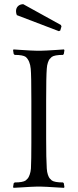

<svg xmlns="http://www.w3.org/2000/svg" viewBox="-20 -898 374 924"><path d="M270 -751 263.2 -748 61 -825.2Q57.1 -834.5 57.1 -844.2Q57.1 -858.9 66.4 -868.2Q75.7 -877.4 91.8 -877.9L272.9 -777.8L275.9 -771ZM288.1 -660.2 290 -655.8 287.1 -638.2 283.2 -633.8Q242.7 -633.8 229 -624Q222.2 -618.2 218.5 -613.5Q214.8 -608.9 210.4 -596.4Q206.1 -584 205.1 -566.9Q202.1 -529.8 202.1 -415V-231Q202.1 -132.8 205.1 -86.9Q206.1 -69.8 210.4 -57.4Q214.8 -44.9 218.5 -40.3Q222.2 -35.6 229 -29.8Q242.7 -20 283.2 -20L287.1 -16.1L290 2L288.1 5.9Q283.2 5.9 256.6 4.2Q230 2.4 207 1.2Q184.1 0 175.8 0H157.2Q148.9 0 126 1.2Q103 2.4 76.4 4.2Q49.8 5.9 44.9 5.9L43 2L45.9 -16.1L50.8 -20Q90.3 -20 104 -29.8Q110.8 -35.6 114.5 -40.3Q118.2 -44.9 122.8 -57.4Q127.4 -69.8 128.9 -86.9Q130.9 -127 130.9 -210.9V-414.1Q130.9 -536.1 127.9 -566.9Q124.5 -605.5 104 -624Q90.3 -633.8 50.8 -633.8L45.9 -638.2L43 -655.8L44.9 -660.2Q50.8 -659.7 76.7 -658Q102.5 -656.2 125.7 -655Q148.9 -653.8 157.2 -653.8H175.8Q184.1 -653.8 207.3 -655Q230.5 -656.2 256.3 -658Q282.2 -659.7 288.1 -660.2Z"/></svg>

Font: Quattrocento Roman
Style: Regular
Weight: 400
Designer: Pablo Impallari
Foundry: Pablo Impallari. www.impallari.com Igino Marini. www.ikern.com
Version: Version 1.000